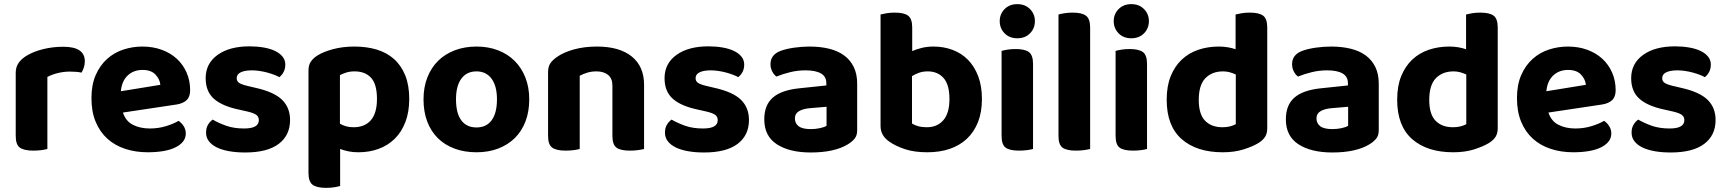

<svg xmlns="http://www.w3.org/2000/svg" viewBox="-20 -721 8345 928"><path d="M209 -1Q199 2 181 4.5Q163 7 141 7Q96 7 76 -7.5Q56 -22 56 -64V-369Q56 -397 70 -417Q84 -437 109 -452Q142 -472 188.5 -483.5Q235 -495 286 -495Q390 -495 390 -425Q390 -408 385 -394Q380 -380 374 -370Q351 -375 318 -375Q289 -375 260 -368Q231 -361 209 -349Z M574 -177Q588 -135 623 -117.5Q658 -100 704 -100Q746 -100 783 -111.5Q820 -123 843 -137Q858 -127 868 -111Q878 -95 878 -76Q878 -53 864 -36Q850 -19 825.5 -7.5Q801 4 767.5 9.5Q734 15 694 15Q635 15 585 -1.5Q535 -18 499 -50.5Q463 -83 442.5 -132Q422 -181 422 -247Q422 -311 442.5 -358Q463 -405 497.5 -436Q532 -467 576.5 -481.5Q621 -496 668 -496Q719 -496 761.5 -480.5Q804 -465 834.5 -437Q865 -409 882 -370Q899 -331 899 -285Q899 -253 882 -237Q865 -221 834 -216ZM669 -383Q626 -383 597.5 -356.5Q569 -330 564 -280L755 -311Q753 -337 732 -360Q711 -383 669 -383Z M1382 -141Q1382 -67 1327 -25.5Q1272 16 1165 16Q1123 16 1088.5 10Q1054 4 1029 -8Q1004 -20 990 -38Q976 -56 976 -80Q976 -102 985 -117.5Q994 -133 1008 -143Q1037 -126 1074 -113Q1111 -100 1160 -100Q1231 -100 1231 -140Q1231 -157 1218.5 -166Q1206 -175 1176 -182L1136 -191Q1054 -208 1014 -243.5Q974 -279 974 -343Q974 -414 1031.5 -455.5Q1089 -497 1186 -497Q1222 -497 1254 -491.5Q1286 -486 1309 -475Q1332 -464 1345.5 -447.5Q1359 -431 1359 -409Q1359 -389 1351 -373.5Q1343 -358 1330 -348Q1322 -353 1306.5 -359Q1291 -365 1273 -370Q1255 -375 1235 -378Q1215 -381 1198 -381Q1163 -381 1143.5 -371.5Q1124 -362 1124 -343Q1124 -329 1135 -321Q1146 -313 1175 -306L1213 -297Q1304 -277 1343 -239Q1382 -201 1382 -141Z M1712 15Q1686 15 1664 10.5Q1642 6 1624 -1V178Q1614 181 1596 184Q1578 187 1556 187Q1511 187 1491 172Q1471 157 1471 115V-380Q1471 -406 1482 -422.5Q1493 -439 1513 -452Q1543 -471 1590 -483.5Q1637 -496 1694 -496Q1752 -496 1800.5 -481.5Q1849 -467 1884 -436Q1919 -405 1938.5 -357Q1958 -309 1958 -243Q1958 -180 1939.5 -131.5Q1921 -83 1888 -50.5Q1855 -18 1810 -1.5Q1765 15 1712 15ZM1689 -106Q1743 -106 1772.5 -140Q1802 -174 1802 -243Q1802 -314 1773.5 -345Q1745 -376 1694 -376Q1671 -376 1654 -370.5Q1637 -365 1623 -358V-123Q1637 -115 1653 -110.5Q1669 -106 1689 -106Z M2538 -241Q2538 -182 2520 -134.5Q2502 -87 2468.5 -54Q2435 -21 2388 -3Q2341 15 2283 15Q2225 15 2177.5 -2.5Q2130 -20 2096.5 -53Q2063 -86 2045 -133.5Q2027 -181 2027 -241Q2027 -299 2045.5 -346.5Q2064 -394 2097.5 -427Q2131 -460 2178.5 -478Q2226 -496 2283 -496Q2340 -496 2387 -478Q2434 -460 2467.5 -426.5Q2501 -393 2519.5 -346Q2538 -299 2538 -241ZM2283 -376Q2236 -376 2210 -341Q2184 -306 2184 -241Q2184 -174 2209.5 -139.5Q2235 -105 2283 -105Q2331 -105 2356.5 -140Q2382 -175 2382 -241Q2382 -305 2356 -340.5Q2330 -376 2283 -376Z M2940 -307Q2940 -342 2919 -359Q2898 -376 2863 -376Q2839 -376 2819 -370Q2799 -364 2782 -355V-1Q2772 2 2754 4.5Q2736 7 2714 7Q2669 7 2649 -7.5Q2629 -22 2629 -64V-373Q2629 -399 2640 -415Q2651 -431 2671 -445Q2703 -468 2753.5 -482Q2804 -496 2865 -496Q2974 -496 3033.5 -448Q3093 -400 3093 -311V-1Q3082 2 3064 4.5Q3046 7 3024 7Q2979 7 2959.5 -7.5Q2940 -22 2940 -64V-307Z M3600 -141Q3600 -67 3545 -25.5Q3490 16 3383 16Q3341 16 3306.5 10Q3272 4 3247 -8Q3222 -20 3208 -38Q3194 -56 3194 -80Q3194 -102 3203 -117.5Q3212 -133 3226 -143Q3255 -126 3292 -113Q3329 -100 3378 -100Q3449 -100 3449 -140Q3449 -157 3436.5 -166Q3424 -175 3394 -182L3354 -191Q3272 -208 3232 -243.5Q3192 -279 3192 -343Q3192 -414 3249.5 -455.5Q3307 -497 3404 -497Q3440 -497 3472 -491.5Q3504 -486 3527 -475Q3550 -464 3563.5 -447.5Q3577 -431 3577 -409Q3577 -389 3569 -373.5Q3561 -358 3548 -348Q3540 -353 3524.5 -359Q3509 -365 3491 -370Q3473 -375 3453 -378Q3433 -381 3416 -381Q3381 -381 3361.5 -371.5Q3342 -362 3342 -343Q3342 -329 3353 -321Q3364 -313 3393 -306L3431 -297Q3522 -277 3561 -239Q3600 -201 3600 -141Z M3899 -97Q3921 -97 3942.5 -101.5Q3964 -106 3975 -113V-205L3893 -198Q3861 -195 3841.5 -183.5Q3822 -172 3822 -149Q3822 -125 3840 -111Q3858 -97 3899 -97ZM3893 -496Q3945 -496 3987.5 -485.5Q4030 -475 4060 -453Q4090 -431 4106.5 -397Q4123 -363 4123 -317V-91Q4123 -65 4109.5 -49.5Q4096 -34 4077 -23Q4046 -4 4001 6Q3956 16 3899 16Q3796 16 3735 -23.5Q3674 -63 3674 -144Q3674 -213 3715 -249Q3756 -285 3841 -294L3974 -308V-319Q3974 -351 3948 -366Q3922 -381 3873 -381Q3835 -381 3798.5 -372Q3762 -363 3733 -351Q3721 -359 3712.5 -375.5Q3704 -392 3704 -411Q3704 -455 3750 -474Q3779 -485 3817.5 -490.5Q3856 -496 3893 -496Z M4492 -496Q4541 -496 4584 -480Q4627 -464 4658.5 -432Q4690 -400 4708 -352.5Q4726 -305 4726 -242Q4726 -179 4707 -131Q4688 -83 4653.5 -50.5Q4619 -18 4570.5 -1.5Q4522 15 4462 15Q4399 15 4354 0Q4309 -15 4279 -36Q4236 -65 4236 -112V-651Q4247 -654 4265 -657Q4283 -660 4305 -660Q4350 -660 4369.5 -645Q4389 -630 4389 -588V-474Q4409 -483 4435 -489.5Q4461 -496 4492 -496ZM4464 -376Q4441 -376 4422.5 -369.5Q4404 -363 4388 -353V-124Q4400 -116 4418 -111Q4436 -106 4460 -106Q4510 -106 4539.5 -140Q4569 -174 4569 -242Q4569 -312 4540.5 -344Q4512 -376 4464 -376Z M4973 -1Q4963 2 4945 4.5Q4927 7 4905 7Q4860 7 4840.5 -7.5Q4821 -22 4821 -64V-475Q4831 -478 4849 -481Q4867 -484 4889 -484Q4934 -484 4953.5 -469Q4973 -454 4973 -412ZM4812 -619Q4812 -653 4835.5 -677Q4859 -701 4897 -701Q4935 -701 4958.5 -677Q4982 -653 4982 -619Q4982 -584 4958.5 -560Q4935 -536 4897 -536Q4859 -536 4835.5 -560Q4812 -584 4812 -619Z M5180 7Q5135 7 5115.5 -7.5Q5096 -22 5096 -64V-651Q5106 -654 5124.5 -657Q5143 -660 5165 -660Q5209 -660 5229 -645Q5249 -630 5249 -588V-1Q5238 2 5220 4.5Q5202 7 5180 7Z M5524 -1Q5514 2 5496 4.5Q5478 7 5456 7Q5411 7 5391.5 -7.5Q5372 -22 5372 -64V-475Q5382 -478 5400 -481Q5418 -484 5440 -484Q5485 -484 5504.5 -469Q5524 -454 5524 -412ZM5363 -619Q5363 -653 5386.5 -677Q5410 -701 5448 -701Q5486 -701 5509.5 -677Q5533 -653 5533 -619Q5533 -584 5509.5 -560Q5486 -536 5448 -536Q5410 -536 5386.5 -560Q5363 -584 5363 -619Z M5871 -496Q5894 -496 5914.5 -492.5Q5935 -489 5952 -483V-651Q5963 -654 5981 -657Q5999 -660 6021 -660Q6066 -660 6085.5 -645Q6105 -630 6105 -588V-101Q6105 -77 6095 -60.5Q6085 -44 6063 -30Q6035 -13 5991 1Q5947 15 5890 15Q5764 15 5691.5 -48.5Q5619 -112 5619 -239Q5619 -305 5638.5 -353Q5658 -401 5692 -433Q5726 -465 5772 -480.5Q5818 -496 5871 -496ZM5953 -361Q5940 -367 5924.5 -371.5Q5909 -376 5892 -376Q5838 -376 5806 -343Q5774 -310 5774 -238Q5774 -169 5804.5 -137.5Q5835 -106 5889 -106Q5910 -106 5926.5 -110.5Q5943 -115 5953 -121Z M6420 -97Q6442 -97 6463.5 -101.5Q6485 -106 6496 -113V-205L6414 -198Q6382 -195 6362.5 -183.5Q6343 -172 6343 -149Q6343 -125 6361 -111Q6379 -97 6420 -97ZM6414 -496Q6466 -496 6508.5 -485.5Q6551 -475 6581 -453Q6611 -431 6627.5 -397Q6644 -363 6644 -317V-91Q6644 -65 6630.5 -49.5Q6617 -34 6598 -23Q6567 -4 6522 6Q6477 16 6420 16Q6317 16 6256 -23.5Q6195 -63 6195 -144Q6195 -213 6236 -249Q6277 -285 6362 -294L6495 -308V-319Q6495 -351 6469 -366Q6443 -381 6394 -381Q6356 -381 6319.5 -372Q6283 -363 6254 -351Q6242 -359 6233.5 -375.5Q6225 -392 6225 -411Q6225 -455 6271 -474Q6300 -485 6338.5 -490.5Q6377 -496 6414 -496Z M6985 -496Q7008 -496 7028.5 -492.5Q7049 -489 7066 -483V-651Q7077 -654 7095 -657Q7113 -660 7135 -660Q7180 -660 7199.5 -645Q7219 -630 7219 -588V-101Q7219 -77 7209 -60.5Q7199 -44 7177 -30Q7149 -13 7105 1Q7061 15 7004 15Q6878 15 6805.5 -48.5Q6733 -112 6733 -239Q6733 -305 6752.5 -353Q6772 -401 6806 -433Q6840 -465 6886 -480.5Q6932 -496 6985 -496ZM7067 -361Q7054 -367 7038.5 -371.5Q7023 -376 7006 -376Q6952 -376 6920 -343Q6888 -310 6888 -238Q6888 -169 6918.5 -137.5Q6949 -106 7003 -106Q7024 -106 7040.5 -110.5Q7057 -115 7067 -121Z M7464 -177Q7478 -135 7513 -117.5Q7548 -100 7594 -100Q7636 -100 7673 -111.5Q7710 -123 7733 -137Q7748 -127 7758 -111Q7768 -95 7768 -76Q7768 -53 7754 -36Q7740 -19 7715.5 -7.5Q7691 4 7657.5 9.5Q7624 15 7584 15Q7525 15 7475 -1.5Q7425 -18 7389 -50.5Q7353 -83 7332.5 -132Q7312 -181 7312 -247Q7312 -311 7332.5 -358Q7353 -405 7387.5 -436Q7422 -467 7466.5 -481.5Q7511 -496 7558 -496Q7609 -496 7651.5 -480.5Q7694 -465 7724.5 -437Q7755 -409 7772 -370Q7789 -331 7789 -285Q7789 -253 7772 -237Q7755 -221 7724 -216ZM7559 -383Q7516 -383 7487.5 -356.5Q7459 -330 7454 -280L7645 -311Q7643 -337 7622 -360Q7601 -383 7559 -383Z M8272 -141Q8272 -67 8217 -25.5Q8162 16 8055 16Q8013 16 7978.5 10Q7944 4 7919 -8Q7894 -20 7880 -38Q7866 -56 7866 -80Q7866 -102 7875 -117.5Q7884 -133 7898 -143Q7927 -126 7964 -113Q8001 -100 8050 -100Q8121 -100 8121 -140Q8121 -157 8108.5 -166Q8096 -175 8066 -182L8026 -191Q7944 -208 7904 -243.5Q7864 -279 7864 -343Q7864 -414 7921.5 -455.5Q7979 -497 8076 -497Q8112 -497 8144 -491.5Q8176 -486 8199 -475Q8222 -464 8235.5 -447.5Q8249 -431 8249 -409Q8249 -389 8241 -373.5Q8233 -358 8220 -348Q8212 -353 8196.5 -359Q8181 -365 8163 -370Q8145 -375 8125 -378Q8105 -381 8088 -381Q8053 -381 8033.5 -371.5Q8014 -362 8014 -343Q8014 -329 8025 -321Q8036 -313 8065 -306L8103 -297Q8194 -277 8233 -239Q8272 -201 8272 -141Z"/></svg>

Font: Baloo 2
Style: Bold
Weight: 700
Designer: Sarang Kulkarni and Ek Type
Foundry: Ek Type
Version: Version 1.640;hotconv 1.0.111;makeotfexe 2.5.65597; ttfautoh